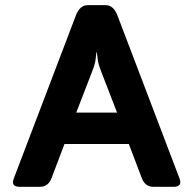

<svg xmlns="http://www.w3.org/2000/svg" viewBox="-20 -720 721 740"><path d="M56.2 0Q21 0 33.2 -32.2L272.5 -660.6Q287.6 -700.2 318.4 -700.2H386.7Q417.5 -700.2 432.6 -660.6L671.9 -32.2Q684.1 0 648.9 0H571.3Q539.1 0 526.4 -33.7L476.6 -165H228.5L178.7 -33.7Q166 0 133.8 0ZM273.9 -286.1H431.2L371.1 -441.4Q360.4 -468.8 358.2 -481.2Q356 -493.7 353.5 -518.1H351.6Q349.1 -493.7 346.9 -481.2Q344.7 -468.8 334 -441.4Z"/></svg>

Font: Istok Web
Style: Bold
Weight: 700
Designer: Andrey V. Panov
Foundry: Andrey V. Panov
Version: Version 1.0.2g